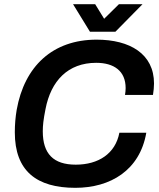

<svg xmlns="http://www.w3.org/2000/svg" viewBox="-20 -888 761 920"><path d="M663 -868H550L479 -798L436 -868H330L411 -736H533ZM341 12C509 12 650 -72 681 -252H552C533 -152 452 -99 343 -99C236 -99 185 -151 185 -259C185 -287 188 -315 198 -365C224 -501 306 -587 441 -587C526 -587 582 -548 582 -466C582 -456 581 -445 579 -433H713C716 -452 718 -471 718 -488C718 -630 602 -698 443 -698C232 -698 97 -570 60 -362C54 -327 51 -291 51 -254C51 -68 156 12 341 12Z"/></svg>

Font: Archivo SemiBold
Style: Italic
Weight: 600
Italic angle: -10°
Designer: Hector Gatti
Foundry: Omnibus-Type
Version: Version 2.001